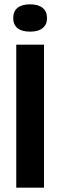

<svg xmlns="http://www.w3.org/2000/svg" viewBox="-20 -866 279 886"><path d="M55 0V-660H183V0ZM119 -720Q81 -720 61 -736Q41 -752 41 -783Q41 -814 61 -830Q81 -846 119 -846Q157 -846 177 -829.5Q197 -813 197 -782Q197 -753 177 -736.5Q157 -720 119 -720Z"/></svg>

Font: Bricolage Grotesque 72pt SemiBold
Style: Regular
Weight: 600
Version: Version 1.001;gftools[0.9.33.dev8+g029e19f]